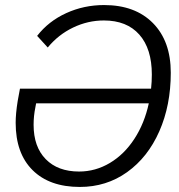

<svg xmlns="http://www.w3.org/2000/svg" viewBox="-20 -730 707 760"><path d="M656 -442Q656 -313 610.5 -210Q565 -107 483 -48.5Q401 10 296 10Q176 10 109 -56.5Q42 -123 42 -244Q42 -280 50 -330L59 -379H578Q581 -406 581 -435Q581 -537 531.5 -593Q482 -649 391 -649Q328 -649 269.5 -621Q211 -593 169 -542L127 -588Q172 -646 242 -678Q312 -710 392 -710Q515 -710 585.5 -638.5Q656 -567 656 -442ZM569 -321H123L120 -305Q113 -271 113 -236Q113 -149 161 -100Q209 -51 293 -51Q358 -51 415 -85Q472 -119 512 -180.5Q552 -242 569 -321Z"/></svg>

Font: Sarabun Light
Style: Italic
Weight: 300
Italic angle: -10°
Designer: Suppakit Chalermlarp | Katatrad Co.,Ltd.
Foundry: Cadson Demak Co.,Ltd.
Version: Version 1.000; ttfautohint (v1.6)